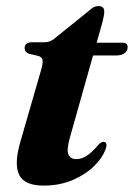

<svg xmlns="http://www.w3.org/2000/svg" viewBox="-20 -584 430 616"><path d="M103 -404.5 73 -411.5Q59 -416.5 59 -430Q59 -448.5 85 -448.5H124Q143.5 -448.5 163 -467L268.5 -552Q280.5 -564.5 296.5 -564.5Q314.5 -564.5 314.5 -546.5Q314.5 -535.5 309 -514L290 -447H373.5Q389.5 -447 389.5 -433Q389.5 -420.5 379.5 -413.2Q369.5 -406 352.5 -406H278.5L204.5 -143.5Q193 -103 199.5 -88.2Q206 -73.5 225.5 -73.5Q257.5 -73.5 293 -116.5Q303.5 -129 311.5 -129Q325 -128.5 320.5 -110.5Q311.5 -81 283.8 -53Q256 -25 214 -6.8Q172 11.5 119.5 11.5Q59 11.5 41.8 -22.5Q24.5 -56.5 45 -128L112 -360Q118.5 -382 116.5 -391.5Q114.5 -401 103 -404.5Z"/></svg>

Font: Fraunces 72pt S000
Style: Bold Italic
Weight: 700
Italic angle: -16°
Version: Version 1.000; ttfautohint (v1.8.3)